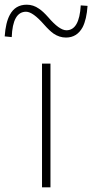

<svg xmlns="http://www.w3.org/2000/svg" viewBox="-74 -798 393 818"><path d="M105 -527H141V0H105ZM154 -655Q137 -667 114 -693Q66 -748 37 -748Q-20 -748 -24 -640L-54 -643Q-50 -702 -32 -735Q-9 -778 40 -778Q68 -778 92 -761Q109 -750 132 -724Q179 -669 209 -669Q264 -669 270 -775L299 -773Q295 -715 278 -682Q254 -638 207 -638Q179 -638 154 -655Z"/></svg>

Font: Noto Sans CJK TC Thin
Style: Regular
Weight: 250
Designer: Ryoko NISHIZUKA ???? (kana & ideographs); Paul D. Hunt (Latin, Greek & Cyrillic); Wenlong ZHANG ??? (bopomofo); Sandoll 
Foundry: Adobe Systems Incorporated
Version: Version 1.004 January 19, 2016